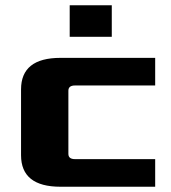

<svg xmlns="http://www.w3.org/2000/svg" viewBox="-20 -710 650 730"><path d="M60 -120V-370Q60 -490 210 -490H570V-385H265Q240 -385 240 -365V-125Q240 -105 265 -105H570V0H210Q60 0 60 -120ZM245 -570V-690H405V-570Z"/></svg>

Font: Xolonium
Style: Bold
Weight: 700
Designer: Severin Meyer
Version: Version 4.2